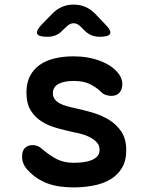

<svg xmlns="http://www.w3.org/2000/svg" viewBox="-20 -805 640 835"><path d="M301 10Q269 10 240.5 6Q212 2 187.5 -7Q163 -16 141 -30.5Q119 -45 99 -67Q88 -79 82 -93.5Q76 -108 76 -124Q76 -150 89 -162Q102 -174 122 -174Q132 -174 142 -170.5Q152 -167 162 -158Q193 -131 225 -114Q257 -97 300 -97Q317 -97 337 -99Q357 -101 374 -107Q391 -113 402 -124Q413 -135 413 -154Q413 -172 402 -184.5Q391 -197 374 -206.5Q357 -216 337 -221.5Q317 -227 300 -230Q264 -238 227.5 -248Q191 -258 161.5 -276.5Q132 -295 113.5 -325Q95 -355 95 -403Q95 -445 110.5 -474.5Q126 -504 153 -523Q180 -542 217.5 -551Q255 -560 300 -560Q363 -560 416 -540Q469 -520 497 -483Q504 -473 508 -462.5Q512 -452 512 -439Q512 -416 499.5 -402Q487 -388 464 -388Q453 -388 440.5 -392Q428 -396 418 -407Q398 -426 370.5 -439.5Q343 -453 300 -453Q281 -453 264.5 -450Q248 -447 235.5 -440.5Q223 -434 216.5 -424Q210 -414 210 -400Q210 -384 218.5 -373Q227 -362 240.5 -355Q254 -348 270 -343.5Q286 -339 300 -336Q338 -328 378.5 -316.5Q419 -305 452.5 -285Q486 -265 507.5 -233Q529 -201 529 -152Q529 -105 510 -74Q491 -43 459.5 -24.5Q428 -6 386.5 2Q345 10 301 10ZM186 -645Q147 -645 141.5 -658.5Q136 -672 163 -700L209 -747Q228 -766 250.5 -775.5Q273 -785 300 -785Q327 -785 350 -775.5Q373 -766 392 -747L437 -700Q465 -672 459 -658.5Q453 -645 414 -645Q394 -645 378 -651.5Q362 -658 348 -672L332 -688Q316 -704 300 -704Q284 -704 268 -688L251 -672Q238 -658 222 -651.5Q206 -645 186 -645Z"/></svg>

Font: Maple Mono NL SemiBold
Style: Regular
Weight: 600
Monospace: yes
Designer: subframe7536
Version: Version 7.000